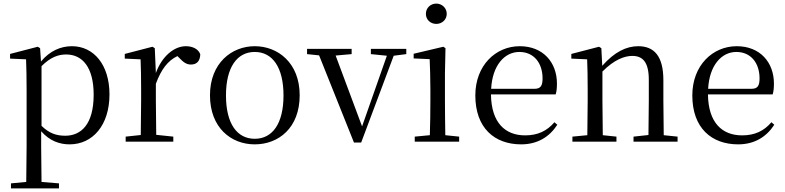

<svg xmlns="http://www.w3.org/2000/svg" viewBox="-20 -788 4369 1068"><path d="M367 15C496 15 589 -92 589 -263C589 -427 502 -531 380 -531C319 -531 258 -506 208 -446L203 -520L190 -528L36 -488V-462L125 -458C127 -408 128 -355 128 -287V27L126 224L41 232V260H308V232L211 224L209 27V-58C257 -3 313 15 367 15ZM211 -420C261 -470 304 -485 348 -485C439 -485 501 -413 501 -261C501 -95 430 -33 343 -33C294 -33 254 -46 211 -88Z M762 0H944V-28L849 -38L847 -229V-322C877 -403 914 -451 967 -476L976 -467C999 -443 1016 -429 1042 -429C1077 -429 1093 -451 1094 -486C1084 -515 1052 -531 1014 -531C947 -531 880 -473 847 -382L841 -520L828 -528L674 -488V-462L762 -458C764 -408 765 -358 765 -289V-229L763 -37L679 -28V0Z M1397 15C1530 15 1647 -77 1647 -258C1647 -438 1526 -531 1397 -531C1269 -531 1148 -437 1148 -258C1148 -78 1265 15 1397 15ZM1397 -16C1298 -16 1237 -101 1237 -257C1237 -413 1298 -499 1397 -499C1496 -499 1557 -413 1557 -257C1557 -101 1496 -16 1397 -16Z M2043 -487 2132 -478 1994 -85 1847 -479 1936 -487V-516H1688V-487L1755 -480L1949 5H1989L2170 -478L2240 -487V-516H2043Z M2407 -655C2438 -655 2465 -678 2465 -711C2465 -744 2438 -768 2407 -768C2375 -768 2349 -744 2349 -711C2349 -678 2375 -655 2407 -655ZM2370 0H2534V-28L2457 -36C2456 -92 2455 -175 2455 -229V-380L2458 -520L2446 -528L2281 -489V-463L2370 -459C2372 -409 2374 -356 2374 -289V-229C2374 -175 2373 -92 2371 -36L2287 -28V0Z M2879 15C2969 15 3036 -26 3080 -94L3064 -108C3023 -60 2972 -35 2901 -35C2791 -35 2713 -104 2711 -263H3071C3076 -279 3078 -299 3078 -323C3078 -441 3001 -531 2871 -531C2738 -531 2624 -425 2624 -257C2624 -76 2731 15 2879 15ZM2712 -294C2719 -424 2786 -499 2869 -499C2950 -499 2998 -437 2998 -352C2998 -312 2988 -294 2953 -294Z M3586 0H3749V-28L3672 -36L3670 -229V-342C3670 -477 3618 -531 3530 -531C3464 -531 3398 -499 3330 -422L3325 -520L3312 -528L3158 -488V-462L3246 -458C3248 -408 3249 -358 3249 -289V-229L3247 -36L3164 -28V0H3409V-28L3333 -36L3331 -229V-390C3397 -457 3455 -477 3497 -477C3555 -477 3589 -443 3589 -344V-229L3587 -37L3504 -28V0Z M4086 15C4176 15 4243 -26 4287 -94L4271 -108C4230 -60 4179 -35 4108 -35C3998 -35 3920 -104 3918 -263H4278C4283 -279 4285 -299 4285 -323C4285 -441 4208 -531 4078 -531C3945 -531 3831 -425 3831 -257C3831 -76 3938 15 4086 15ZM3919 -294C3926 -424 3993 -499 4076 -499C4157 -499 4205 -437 4205 -352C4205 -312 4195 -294 4160 -294Z"/></svg>

Font: NameLogos Serif 2
Style: Regular
Weight: 500
Version: Version 0.1